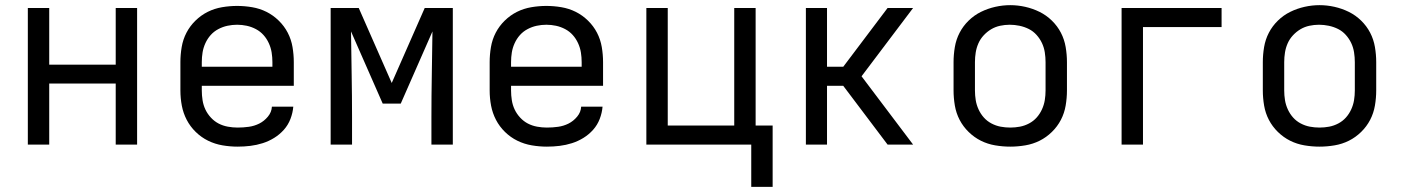

<svg xmlns="http://www.w3.org/2000/svg" viewBox="-20 -561 5440 745"><path d="M88 0V-530H171V-310H429V-530H512V0H429V-237H171V0Z M902 8Q873 8 843.5 3Q814 -2 787.5 -15Q761 -28 739.5 -49Q718 -70 704.5 -96Q691 -122 685.5 -151Q680 -180 680 -210V-320Q680 -349 685 -378.5Q690 -408 703.5 -434Q717 -460 738.5 -481Q760 -502 786 -515Q812 -528 841.5 -533Q871 -538 900 -538Q929 -538 958.5 -533Q988 -528 1014 -515Q1040 -502 1061.5 -481Q1083 -460 1096.5 -434Q1110 -408 1115 -378.5Q1120 -349 1120 -320V-228H763V-210Q763 -191 766 -172Q769 -153 777 -136Q785 -119 798.5 -104.5Q812 -90 828.5 -81.5Q845 -73 864 -69.5Q883 -66 902 -66Q924 -66 945.5 -69Q967 -72 986 -81.5Q1005 -91 1019.5 -108.5Q1034 -126 1035 -147H1118Q1116 -123 1107 -99.5Q1098 -76 1081.5 -57.5Q1065 -39 1044 -26Q1023 -13 999.5 -5.5Q976 2 951.5 5Q927 8 902 8ZM1037 -302V-320Q1037 -339 1034 -357.5Q1031 -376 1023 -393.5Q1015 -411 1002.5 -425Q990 -439 973 -448Q956 -457 937.5 -461Q919 -465 900 -465Q881 -465 862.5 -461Q844 -457 827 -448Q810 -439 797.5 -425Q785 -411 777 -393.5Q769 -376 766 -357.5Q763 -339 763 -320V-302Z M1263 0V-530H1372L1500 -239L1628 -530H1737V0H1654V-106Q1654 -189 1655.5 -272.5Q1657 -356 1658 -439L1535 -159H1465L1342 -439Q1343 -356 1344.5 -272.5Q1346 -189 1346 -106V0Z M2102 8Q2073 8 2043.5 3Q2014 -2 1987.5 -15Q1961 -28 1939.5 -49Q1918 -70 1904.5 -96Q1891 -122 1885.5 -151Q1880 -180 1880 -210V-320Q1880 -349 1885 -378.5Q1890 -408 1903.5 -434Q1917 -460 1938.5 -481Q1960 -502 1986 -515Q2012 -528 2041.5 -533Q2071 -538 2100 -538Q2129 -538 2158.5 -533Q2188 -528 2214 -515Q2240 -502 2261.5 -481Q2283 -460 2296.5 -434Q2310 -408 2315 -378.5Q2320 -349 2320 -320V-228H1963V-210Q1963 -191 1966 -172Q1969 -153 1977 -136Q1985 -119 1998.5 -104.5Q2012 -90 2028.5 -81.5Q2045 -73 2064 -69.5Q2083 -66 2102 -66Q2124 -66 2145.5 -69Q2167 -72 2186 -81.5Q2205 -91 2219.5 -108.5Q2234 -126 2235 -147H2318Q2316 -123 2307 -99.5Q2298 -76 2281.5 -57.5Q2265 -39 2244 -26Q2223 -13 2199.5 -5.5Q2176 2 2151.5 5Q2127 8 2102 8ZM2237 -302V-320Q2237 -339 2234 -357.5Q2231 -376 2223 -393.5Q2215 -411 2202.5 -425Q2190 -439 2173 -448Q2156 -457 2137.5 -461Q2119 -465 2100 -465Q2081 -465 2062.5 -461Q2044 -457 2027 -448Q2010 -439 1997.5 -425Q1985 -411 1977 -393.5Q1969 -376 1966 -357.5Q1963 -339 1963 -320V-302Z M2978 164H2895V0H2488V-530H2571V-74H2829V-530H2912V-74H2978Z M3107 0V-530H3189V-302H3252L3424 -530H3523L3323 -265L3523 0H3424L3252 -228H3189V0Z M3900 8Q3871 8 3841.5 3Q3812 -2 3786 -15Q3760 -28 3738.5 -49Q3717 -70 3703.5 -96Q3690 -122 3685 -151.5Q3680 -181 3680 -210V-320Q3680 -349 3685 -378.5Q3690 -408 3703.5 -434Q3717 -460 3738.5 -481Q3760 -502 3786.5 -515Q3813 -528 3842 -534.5Q3871 -541 3900 -541Q3929 -541 3958 -534.5Q3987 -528 4013.5 -515Q4040 -502 4061.5 -481Q4083 -460 4096.5 -434Q4110 -408 4115 -378.5Q4120 -349 4120 -320V-210Q4120 -181 4115 -151.5Q4110 -122 4096.5 -96Q4083 -70 4061.5 -49Q4040 -28 4014 -15Q3988 -2 3958.5 3Q3929 8 3900 8ZM3900 -66Q3919 -66 3937.5 -69.5Q3956 -73 3973 -82Q3990 -91 4002.5 -105Q4015 -119 4023 -136.5Q4031 -154 4034 -172.5Q4037 -191 4037 -210V-320Q4037 -339 4034 -358Q4031 -377 4023 -394Q4015 -411 4002 -425.5Q3989 -440 3972 -448.5Q3955 -457 3936 -461Q3917 -465 3898 -465Q3879 -465 3860.5 -461Q3842 -457 3826 -447.5Q3810 -438 3797 -424Q3784 -410 3776.5 -393Q3769 -376 3766 -357.5Q3763 -339 3763 -320V-210Q3763 -191 3766 -172.5Q3769 -154 3777 -136.5Q3785 -119 3797.5 -105Q3810 -91 3827 -82Q3844 -73 3862.5 -69.5Q3881 -66 3900 -66Z M4332 0V-530H4720V-456H4415V0Z M5100 8Q5071 8 5041.5 3Q5012 -2 4986 -15Q4960 -28 4938.5 -49Q4917 -70 4903.5 -96Q4890 -122 4885 -151.5Q4880 -181 4880 -210V-320Q4880 -349 4885 -378.5Q4890 -408 4903.5 -434Q4917 -460 4938.5 -481Q4960 -502 4986.5 -515Q5013 -528 5042 -534.5Q5071 -541 5100 -541Q5129 -541 5158 -534.5Q5187 -528 5213.5 -515Q5240 -502 5261.5 -481Q5283 -460 5296.5 -434Q5310 -408 5315 -378.5Q5320 -349 5320 -320V-210Q5320 -181 5315 -151.5Q5310 -122 5296.5 -96Q5283 -70 5261.5 -49Q5240 -28 5214 -15Q5188 -2 5158.5 3Q5129 8 5100 8ZM5100 -66Q5119 -66 5137.5 -69.5Q5156 -73 5173 -82Q5190 -91 5202.5 -105Q5215 -119 5223 -136.5Q5231 -154 5234 -172.5Q5237 -191 5237 -210V-320Q5237 -339 5234 -358Q5231 -377 5223 -394Q5215 -411 5202 -425.5Q5189 -440 5172 -448.5Q5155 -457 5136 -461Q5117 -465 5098 -465Q5079 -465 5060.5 -461Q5042 -457 5026 -447.5Q5010 -438 4997 -424Q4984 -410 4976.5 -393Q4969 -376 4966 -357.5Q4963 -339 4963 -320V-210Q4963 -191 4966 -172.5Q4969 -154 4977 -136.5Q4985 -119 4997.5 -105Q5010 -91 5027 -82Q5044 -73 5062.5 -69.5Q5081 -66 5100 -66Z"/></svg>

Font: Iosevka Curly Extended
Style: Regular
Weight: 400
Width: 7
Monospace: yes
Designer: Belleve Invis
Foundry: Belleve Invis
Version: Version 11.1.0; ttfautohint (v1.8.3)